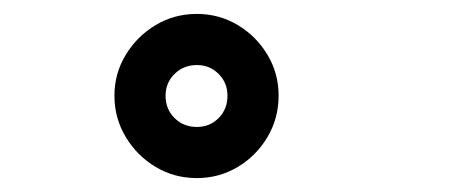

<svg xmlns="http://www.w3.org/2000/svg" viewBox="-20 -751 659 276"><path d="M263 -495Q230.5 -495 203.8 -511Q177 -527 160.8 -554Q144.5 -581 144.5 -613.5Q144.5 -645.5 160.8 -672.2Q177 -699 203.8 -715Q230.5 -731 263 -731Q295 -731 321.8 -715Q348.5 -699 364.5 -672.2Q380.5 -645.5 380.5 -613.5Q380.5 -581 364.5 -554Q348.5 -527 321.8 -511Q295 -495 263 -495ZM263 -568.5Q281.5 -568.5 294.2 -581.2Q307 -594 307 -613.5Q307 -632 294.2 -644.8Q281.5 -657.5 263 -657.5Q244 -657.5 231 -644.8Q218 -632 218 -613.5Q218 -594 231 -581.2Q244 -568.5 263 -568.5Z"/></svg>

Font: Sono Monospace SemiBold
Style: Regular
Weight: 600
Designer: Tyler Finck
Foundry: Tyler Finck
Version: Version 2.112